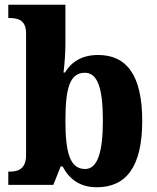

<svg xmlns="http://www.w3.org/2000/svg" viewBox="-20 -780 662 810"><path d="M388 10C512 10 580 -76 580 -270C580 -463 514 -548 394 -548C323 -548 280 -517 254 -474H248C252 -504 256 -558 256 -593V-760H15V-704H19C59 -704 90 -694 90 -638V-126C90 -65 54 -56 21 -56H15V0H205L236 -78H244C271 -26 316 10 388 10ZM339 -67C274 -67 256 -139 256 -271C256 -407 274 -473 338 -473C392 -473 414 -407 414 -272C414 -139 392 -67 339 -67Z"/></svg>

Font: Noto Serif Tamil SemiCondensed ExtraBold
Style: Regular
Weight: 800
Width: 4
Designer: Indian Type Foundry, Tom Grace, and the Monotype Design Team
Foundry: Monotype Imaging Inc.
Version: Version 2.004